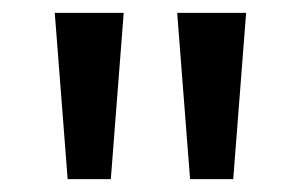

<svg xmlns="http://www.w3.org/2000/svg" viewBox="-20 -734 467 298"><path d="M172 -714H65L85 -456H152ZM362 -714H255L275 -456H342Z"/></svg>

Font: Noto Sans Bamum Medium
Style: Regular
Weight: 500
Designer: Monotype Design Team
Foundry: Monotype Imaging Inc.
Version: Version 2.002